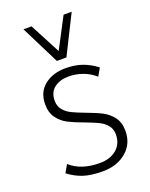

<svg xmlns="http://www.w3.org/2000/svg" viewBox="-152 -880 766 980"><g transform="rotate(-20 231.0 -390.0)"><path d="M50 0ZM50 -36 74 -78Q132 -25 234 -25Q290 -25 325 -54.5Q360 -84 360 -135Q360 -165 343 -185Q326 -205 301.5 -217Q277 -229 232 -246Q182 -264 149.5 -280.5Q117 -297 95 -326.5Q73 -356 73 -401Q73 -468 118.5 -504Q164 -540 233 -540Q284 -540 323.5 -526Q363 -512 400 -484L376 -442Q347 -468 310 -481.5Q273 -495 233 -495Q186 -495 155.5 -471.5Q125 -448 125 -402Q125 -372 142 -352Q159 -332 183.5 -320Q208 -308 253 -291Q305 -272 336.5 -255.5Q368 -239 390 -210Q412 -181 412 -135Q412 -65 361.5 -22.5Q311 20 234 20Q171 20 129.5 6.5Q88 -7 50 -36ZM362 -800 257 -590H205L100 -800H144L231 -634L318 -800Z"/></g></svg>

Font: Martel Sans ExtraLight
Style: Regular
Weight: 275
Designer: Dan Reynolds and Mathieu Réguer
Foundry: Dan Reynolds and Mathieu Réguer
Version: Version 1.002; ttfautohint (v1.1) -l 5 -r 5 -G 72 -x 0 -D la